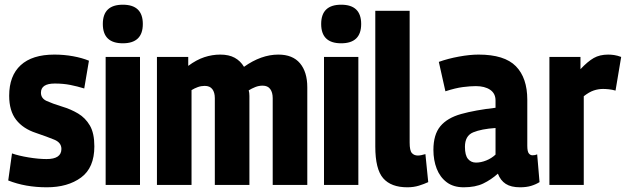

<svg xmlns="http://www.w3.org/2000/svg" viewBox="-20 -786 2662 816"><path d="M15 -19 31 -134Q59 -124 101.5 -117Q144 -110 178 -110Q241 -110 241 -153Q241 -180 210.5 -192.5Q180 -205 133 -221Q78 -239 48.5 -277Q19 -315 19 -379Q19 -464 68 -509Q117 -554 211 -554Q252 -554 290.5 -547Q329 -540 358 -528L338 -410Q309 -419 279 -425Q249 -431 213 -431Q154 -431 154 -392Q154 -368 178 -357Q202 -346 244 -333Q281 -322 312 -303.5Q343 -285 362 -252.5Q381 -220 381 -164Q381 -73 324.5 -31.5Q268 10 179 10Q88 10 15 -19Z M502 -602Q417 -602 417 -684Q417 -766 502 -766Q587 -766 587 -684Q587 -602 502 -602ZM429 0V-544H575V0Z M647 0V-544H780V-506Q815 -532 848.5 -543Q882 -554 916 -554Q953 -554 977.5 -540.5Q1002 -527 1017 -502Q1090 -554 1163 -554Q1224 -554 1255 -517Q1286 -480 1286 -415V0H1139V-369Q1139 -393 1128.5 -407.5Q1118 -422 1096 -422Q1080 -422 1065 -416Q1050 -410 1037 -402Q1040 -392 1040 -378V0H893V-369Q893 -393 882.5 -407Q872 -421 850 -421Q835 -421 821 -416Q807 -411 794 -403V0Z M1430 -602Q1345 -602 1345 -684Q1345 -766 1430 -766Q1515 -766 1515 -684Q1515 -602 1430 -602ZM1357 0V-544H1503V0Z M1721 -740V-180Q1721 -146 1730.5 -135.5Q1740 -125 1756 -125Q1768 -125 1788 -131L1800 -12Q1783 -4 1760.5 3Q1738 10 1711 10Q1642 10 1608.5 -28.5Q1575 -67 1575 -163V-740Z M1822 -149Q1822 -214 1851.5 -249.5Q1881 -285 1940 -301.5Q1999 -318 2086 -328V-359Q2086 -389 2063 -404.5Q2040 -420 2002 -420Q1979 -420 1947.5 -416Q1916 -412 1873 -398L1845 -523Q1884 -537 1930.5 -545.5Q1977 -554 2014 -554Q2124 -554 2172.5 -504.5Q2221 -455 2221 -362V-167Q2221 -142 2227.5 -134Q2234 -126 2243 -126Q2255 -126 2263 -130L2273 -12Q2257 -2 2237 4Q2217 10 2190 10Q2152 10 2129.5 -4.5Q2107 -19 2096 -48Q2067 -22 2033.5 -6Q2000 10 1951 10Q1907 10 1878.5 -11.5Q1850 -33 1836 -69Q1822 -105 1822 -149ZM1956 -162Q1956 -126 1969 -110.5Q1982 -95 2003 -95Q2024 -95 2046.5 -104Q2069 -113 2086 -129V-242Q2026 -238 1991 -223.5Q1956 -209 1956 -162Z M2447 -544V-492Q2478 -525 2503.5 -539.5Q2529 -554 2565 -554Q2577 -554 2590.5 -552Q2604 -550 2620 -544L2596 -401Q2582 -405 2568 -406.5Q2554 -408 2543 -408Q2523 -408 2503.5 -401.5Q2484 -395 2461 -377V0H2315V-544Z"/></svg>

Font: Georama SemiCondensed
Style: Bold
Weight: 700
Width: 4
Designer: Jean-Baptiste Levee
Foundry: Production Type
Version: Version 1.000